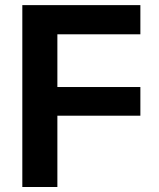

<svg xmlns="http://www.w3.org/2000/svg" viewBox="-20 -748 636 768"><path d="M69.3 0V-727.5H541.5V-610.8H209.5V-399.9H541.5V-285.2H209.5V0Z"/></svg>

Font: Inter Cardless
Style: Bold
Weight: 700
Designer: Rasmus Andersson
Foundry: rsms
Version: Version 4.001;git-9221beed3